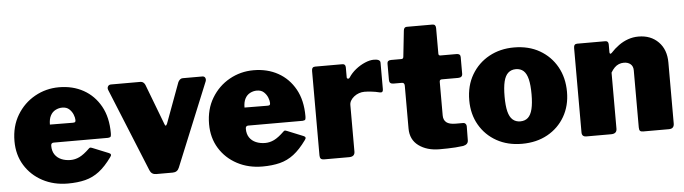

<svg xmlns="http://www.w3.org/2000/svg" viewBox="-46 -896 3893 1092"><g transform="rotate(-5 1900.5 -350.0)"><path d="M227 -212Q227 -182 240.5 -162Q254 -142 277.5 -132Q301 -122 330 -122Q356 -122 381 -134Q406 -146 439 -178Q443 -182 446.5 -182.5Q450 -183 460 -179L551 -142Q569 -135 555 -118Q519 -68 482.5 -40Q446 -12 402.5 -1Q359 10 303 10Q223 10 159 -24Q95 -58 58 -118Q21 -178 21 -256Q21 -341 59.5 -405Q98 -469 161.5 -504.5Q225 -540 299 -540Q378 -540 439 -506Q500 -472 535.5 -408.5Q571 -345 571 -254Q571 -241 568.5 -235.5Q566 -230 553 -229H242Q235 -229 231 -225Q227 -221 227 -212ZM360 -332Q370 -332 373.5 -334.5Q377 -337 377 -346Q377 -359 370 -377Q363 -395 348 -409Q333 -423 308 -423Q288 -423 269.5 -413.5Q251 -404 240.5 -384Q230 -364 230 -333Z M1117 -530Q1129 -530 1133.5 -521Q1138 -512 1134 -501L939 -25Q929 0 902 0H808Q781 0 771 -25L577 -501Q573 -512 578.5 -521Q584 -530 596 -530H765Q774 -530 781 -524Q788 -518 791 -510L879 -279Q885 -260 894 -280L979 -510Q983 -518 989.5 -524Q996 -530 1005 -530H1117Z M1338 -212Q1338 -182 1351.5 -162Q1365 -142 1388.5 -132Q1412 -122 1441 -122Q1467 -122 1492 -134Q1517 -146 1550 -178Q1554 -182 1557.5 -182.5Q1561 -183 1571 -179L1662 -142Q1680 -135 1666 -118Q1630 -68 1593.5 -40Q1557 -12 1513.5 -1Q1470 10 1414 10Q1334 10 1270 -24Q1206 -58 1169 -118Q1132 -178 1132 -256Q1132 -341 1170.5 -405Q1209 -469 1272.5 -504.5Q1336 -540 1410 -540Q1489 -540 1550 -506Q1611 -472 1646.5 -408.5Q1682 -345 1682 -254Q1682 -241 1679.5 -235.5Q1677 -230 1664 -229H1353Q1346 -229 1342 -225Q1338 -221 1338 -212ZM1471 -332Q1481 -332 1484.5 -334.5Q1488 -337 1488 -346Q1488 -359 1481 -377Q1474 -395 1459 -409Q1444 -423 1419 -423Q1399 -423 1380.5 -413.5Q1362 -404 1351.5 -384Q1341 -364 1341 -333Z M1768 0Q1753 0 1747.5 -6Q1742 -12 1742 -25V-507Q1742 -530 1761 -530H1917Q1935 -530 1935 -510V-454Q1935 -447 1941 -445.5Q1947 -444 1952 -451Q1968 -476 1993 -496Q2018 -516 2046 -528Q2074 -540 2097 -540Q2134 -540 2134 -520V-368Q2134 -347 2114 -352Q2091 -358 2066.5 -360.5Q2042 -363 2028 -363Q2012 -363 1996.5 -357.5Q1981 -352 1968.5 -342Q1956 -332 1949 -320Q1942 -308 1942 -295V-29Q1942 0 1909 0H1768Z M2473 -395Q2460 -395 2460 -382V-190Q2460 -164 2476.5 -150.5Q2493 -137 2530 -137H2573Q2581 -137 2586 -131Q2591 -125 2591 -117L2590 -37Q2590 -13 2561 -7Q2539 -4 2516.5 -2.5Q2494 -1 2471.5 -0.5Q2449 0 2426 0Q2354 0 2307 -34.5Q2260 -69 2260 -133V-377Q2260 -395 2245 -395H2197Q2173 -395 2173 -417V-511Q2173 -530 2195 -530H2254Q2265 -530 2266 -542L2282 -690Q2284 -710 2300 -710H2447Q2466 -710 2466 -688V-542Q2466 -531 2477 -531H2569Q2591 -531 2591 -512V-417Q2591 -395 2566 -395Z M2896 10Q2814 10 2751.5 -25Q2689 -60 2653.5 -121.5Q2618 -183 2618 -262Q2618 -346 2655 -408.5Q2692 -471 2755 -505.5Q2818 -540 2897 -540Q2981 -540 3043.5 -504Q3106 -468 3141 -405.5Q3176 -343 3176 -262Q3176 -183 3140.5 -121.5Q3105 -60 3042 -25Q2979 10 2896 10ZM2897 -118Q2924 -118 2941 -133.5Q2958 -149 2966 -182Q2974 -215 2974 -266Q2974 -319 2966 -352Q2958 -385 2941 -400.5Q2924 -416 2897 -416Q2871 -416 2853.5 -400.5Q2836 -385 2828 -352Q2820 -319 2820 -266Q2820 -214 2828 -181.5Q2836 -149 2853.5 -133.5Q2871 -118 2897 -118Z M3264 0Q3238 0 3238 -25V-507Q3238 -530 3257 -530H3418Q3436 -530 3436 -510V-465Q3436 -459 3439.5 -457Q3443 -455 3449 -461Q3470 -484 3495 -502Q3520 -520 3548.5 -530Q3577 -540 3608 -540Q3678 -540 3721.5 -496Q3765 -452 3765 -378V-30Q3765 0 3735 0H3588Q3575 0 3570 -5.5Q3565 -11 3565 -25V-351Q3565 -374 3550.5 -386.5Q3536 -399 3512 -399Q3497 -399 3483.5 -393.5Q3470 -388 3459 -377Q3448 -366 3438 -349V-29Q3438 0 3405 0H3264Z"/></g></svg>

Font: Libre Franklin Black
Style: Regular
Weight: 900
Designer: Pablo Impallari, Rodrigo Fuenzalida, Nhung Nguyen
Foundry: Impallari Type
Version: Version 3.000